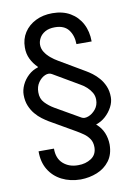

<svg xmlns="http://www.w3.org/2000/svg" viewBox="-95 -790 699 996"><g transform="rotate(-10 254.0 -291.5)"><path d="M427.7 -548.8H347.7Q347.2 -594.2 324.2 -624.3Q301.3 -654.3 252 -654.3Q220.7 -654.3 200.4 -642.6Q180.2 -630.9 170.7 -613.3Q161.1 -595.7 161.1 -578.1Q161.1 -557.1 172.9 -538.8Q184.6 -520.5 202.4 -505.9Q220.2 -491.2 237.3 -481.4L373 -401.4Q386.7 -393.6 404.1 -380.6Q421.4 -367.7 437.7 -348.9Q454.1 -330.1 464.8 -304.9Q475.6 -279.8 475.6 -247.1Q475.6 -221.2 461.9 -195.3Q448.2 -169.4 426 -149.4Q403.8 -129.4 377 -121.1V-119.1Q402.3 -97.2 414.3 -68.4Q426.3 -39.6 426.8 -5.9Q426.3 45.9 400.9 79.6Q375.5 113.3 335 129.6Q294.4 146 248 146.5Q192.4 146 149.2 124Q106 102.1 81.5 61.5Q57.1 21 57.6 -35.2H138.7Q138.2 16.6 169.4 44.2Q200.7 71.8 248 71.3Q287.1 71.8 316.7 52.5Q346.2 33.2 346.7 -5.9Q346.7 -32.7 334.5 -50.5Q322.3 -68.4 304.7 -80.6Q287.1 -92.8 270.5 -102.5L134.8 -180.7Q121.1 -189 103.3 -202.1Q85.4 -215.3 69.3 -234.4Q53.2 -253.4 42.7 -278.8Q32.2 -304.2 32.2 -336.9Q32.2 -362.3 44.4 -388.7Q56.6 -415 78.9 -435.8Q101.1 -456.5 129.9 -464.8V-467.8Q107.4 -489.7 94 -517.3Q80.6 -544.9 81.1 -578.1Q81.1 -622.1 103 -656Q125 -689.9 163.6 -709.2Q202.1 -728.5 252 -728.5Q306.2 -728.5 345.5 -705.6Q384.8 -682.6 406.2 -642.1Q427.7 -601.6 427.7 -548.8ZM398.4 -247.1Q398.4 -267.6 388.7 -284.4Q378.9 -301.3 364 -314.9Q349.1 -328.6 332 -337.9L195.3 -418Q179.7 -427.2 159.4 -418.5Q139.2 -409.7 124.3 -388.2Q109.4 -366.7 109.4 -336.9Q108.9 -303.2 129.4 -281.5Q149.9 -259.8 176.8 -244.1L307.6 -168.9Q321.8 -160.6 343.3 -168.7Q364.7 -176.8 381.6 -197.5Q398.4 -218.3 398.4 -247.1Z"/></g></svg>

Font: Inter Display V
Style: Regular
Weight: 400
Designer: Rasmus Andersson
Foundry: rsms
Version: Version 3.015;git-src